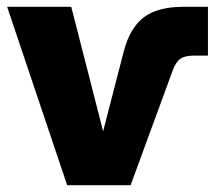

<svg xmlns="http://www.w3.org/2000/svg" viewBox="-20 -546 643 566"><path d="M178 0 1 -526H190L284 -159L345 -395Q363 -464 404 -495Q445 -526 521 -526H593V-382H550Q525 -382 511.5 -372.5Q498 -363 489 -338L365 0Z"/></svg>

Font: Raleway-v4020 Black
Style: Regular
Weight: 900
Designer: Matt McInerney, Pablo Impallari, Rodrigo Fuenzalida
Foundry: Matt McInerney, Pablo Impallari, Rodrigo Fuenzalida
Version: Version 4.020;PS 004.020;hotconv 1.0.88;makeotf.lib2.5.64775